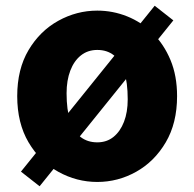

<svg xmlns="http://www.w3.org/2000/svg" viewBox="-20 -620 677 669"><path d="M319 14Q247 14 183 -21.5Q119 -57 79.5 -124Q40 -191 40 -285Q40 -379 79.5 -445.5Q119 -512 183 -547.5Q247 -583 319 -583Q373 -583 423 -563Q473 -543 512 -504.5Q551 -466 574 -411Q597 -356 597 -285Q597 -191 557.5 -124Q518 -57 454.5 -21.5Q391 14 319 14ZM319 -124Q352 -124 375.5 -143Q399 -162 412 -195.5Q425 -229 425 -274Q425 -333 412.5 -371Q400 -409 376.5 -427.5Q353 -446 319 -446Q286 -446 262 -427Q238 -408 225 -374Q212 -340 212 -295Q212 -237 224.5 -199Q237 -161 261 -142.5Q285 -124 319 -124ZM118 29 53 -22 519 -600 584 -549Z"/></svg>

Font: Noto Sans HK Thin Black
Style: Regular
Weight: 900
Version: Version 2.004-H2;hotconv 1.0.118;makeotfexe 2.5.65603